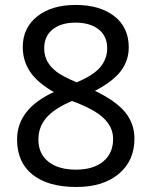

<svg xmlns="http://www.w3.org/2000/svg" viewBox="-20 -744 612 774"><path d="M285.2 -724.1Q382.8 -724.1 440.9 -678.7Q499 -633.3 499 -553.2Q499 -499.5 466.6 -457Q434.1 -414.6 362.8 -377.9Q449.2 -335.9 485.6 -290.3Q522 -244.6 522 -185.1Q522 -96.2 459 -43.2Q396 9.8 288.1 9.8Q173.8 9.8 111.3 -40Q48.8 -89.8 48.8 -182.1Q48.8 -304.2 196.8 -373Q130.4 -411.1 101.1 -455.1Q71.8 -499 71.8 -554.2Q71.8 -631.8 130.1 -678Q188.5 -724.1 285.2 -724.1ZM134.8 -181.2Q134.8 -124.5 175 -92.3Q215.3 -60.1 286.1 -60.1Q356 -60.1 396 -93Q436 -126 436 -184.1Q436 -231 397.9 -267.6Q359.9 -304.2 270 -336.9Q199.2 -306.6 167 -269.5Q134.8 -232.4 134.8 -181.2ZM284.2 -652.8Q226.6 -652.8 192.4 -625.5Q158.2 -598.1 158.2 -549.8Q158.2 -519 171.4 -495.6Q184.6 -472.2 209.5 -453.6Q234.4 -435.1 289.1 -412.1Q356 -439.9 384 -473.1Q412.1 -506.3 412.1 -549.8Q412.1 -598.6 377.4 -625.7Q342.8 -652.8 284.2 -652.8Z"/></svg>

Font: Noto Sans Historic
Style: Regular
Weight: 400
Designer: Monotype Design Team
Foundry: Monotype Imaging Inc.
Version: Version 0.71 uh